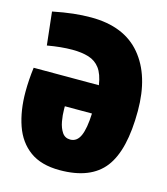

<svg xmlns="http://www.w3.org/2000/svg" viewBox="-110 -814 793 910"><g transform="rotate(15 286.5 -359.0)"><path d="M553 -357Q553 -164 486 -77Q419 10 267 10Q176 10 120.5 -30.5Q65 -71 40 -143Q15 -215 15 -307Q15 -336 17 -366Q19 -396 23 -427H343Q335 -480 314 -508Q293 -536 259 -546.5Q225 -557 179 -557Q124 -557 56 -545L38 -707Q93 -718 137.5 -723Q182 -728 225 -728Q387 -728 470 -629Q553 -530 553 -357ZM213 -275Q213 -246 218.5 -215.5Q224 -185 238 -164Q252 -143 278 -143Q311 -143 327 -179Q343 -215 346 -289H213Q213 -282 213 -275Z"/></g></svg>

Font: Protest Strike
Style: Regular
Weight: 400
Designer: Octavio Pardo
Foundry: Ashler Design
Version: Version 2.005; ttfautohint (v1.8.4.7-5d5b)